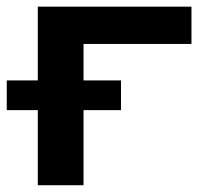

<svg xmlns="http://www.w3.org/2000/svg" viewBox="-42 -548 662 568"><path d="M315.9 -222.2H205.1V0H69.8V-222.2H-22V-310.1H69.8V-528.3H524.4V-418H205.1V-310.1H315.9Z"/></svg>

Font: Roboto Mono
Style: Bold
Weight: 700
Designer: Google
Version: Version 2.000985; 2015; ttfautohint (v1.3)